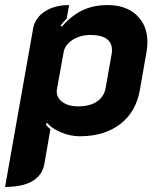

<svg xmlns="http://www.w3.org/2000/svg" viewBox="-47 -529 621 758"><path d="M84 -418Q92 -459 130.5 -484Q169 -509 226 -509L216 -455Q201 -440 192 -428L197 -424Q237 -469 280 -489Q323 -509 378 -509Q450 -509 492.5 -469Q535 -429 535 -363Q535 -345 532 -327L505 -173Q490 -87 427.5 -39Q365 9 268 9Q232 9 195 -6Q158 -21 139 -44L134 -39Q137 -31 152 -19L128 119Q120 163 81 186Q42 209 -27 209ZM370 -182 394 -317Q395 -322 395 -332Q395 -361 373.5 -376Q352 -391 311 -391Q270 -391 239.5 -371.5Q209 -352 204 -322L178 -178Q177 -175 177 -168Q177 -142 200.5 -125.5Q224 -109 261 -109Q307 -109 335.5 -128Q364 -147 370 -182Z"/></svg>

Font: K2D ExtraBold
Style: Italic
Weight: 800
Italic angle: -10°
Designer: Katatrad Aksorn Co.,Ltd.
Foundry: Cadson Demak Co.,Ltd.
Version: Version 1.000; ttfautohint (v1.6)